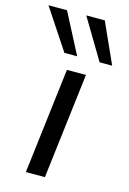

<svg xmlns="http://www.w3.org/2000/svg" viewBox="-148 -822 589 880"><g transform="rotate(15 146.0 -382.5)"><path d="M263.2 -573.2 148.4 -765.1H236.3L322.8 -573.2ZM96.2 -573.2 -30.8 -765.1H57.1L156.7 -573.2ZM66.9 0 127.4 -501H217.8L157.2 0Z"/></g></svg>

Font: Ride
Style: Italic
Weight: 400
Version: Version 3.000